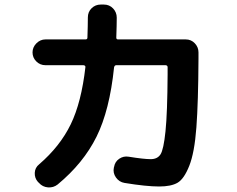

<svg xmlns="http://www.w3.org/2000/svg" viewBox="-20 -810 1040 844"><path d="M179.7 -523.4Q156.2 -523.4 139.6 -540Q123 -556.6 123 -579.6Q123 -602.5 140.1 -619.6Q157.2 -636.7 179.7 -636.7H355.5Q364.3 -636.7 364.3 -644.5Q366.2 -700.2 366.2 -733.4Q366.2 -757.8 382.8 -773.9Q399.4 -790 422.9 -790H436.5Q460.9 -790 477.1 -772.9Q493.2 -755.9 493.2 -732.4Q493.2 -701.2 491.2 -644.5Q491.2 -636.7 499 -636.7H796.9Q820.3 -636.7 836.4 -619.6Q852.5 -602.5 852.5 -580.1V-552.7Q851.6 -361.3 843.3 -250Q835 -138.7 812 -81.1Q789.1 -23.4 760.7 -6.8Q732.4 9.8 679.7 9.8Q623 9.8 527.3 -5.9Q503.9 -9.8 489.7 -29.8Q475.6 -49.8 480.5 -73.2L481.4 -76.2Q485.4 -99.6 504.4 -112.3Q523.4 -125 545.9 -121.1Q612.3 -110.4 642.6 -110.4Q671.9 -110.4 685.5 -131.3Q699.2 -152.3 707.5 -232.9Q715.8 -313.5 716.8 -483.4V-514.6Q716.8 -522.5 708 -523.4H491.2Q483.4 -523.4 481.4 -513.7Q461.9 -325.2 404.3 -209Q346.7 -92.8 233.4 1Q214.8 15.6 190.9 13.7Q167 11.7 151.4 -5.9L146.5 -10.7Q131.8 -27.3 132.8 -50.3Q133.8 -73.2 152.3 -87.9Q244.1 -167 291 -263.7Q337.9 -360.4 355.5 -515.6Q355.5 -522.5 346.7 -523.4Z"/></svg>

Font: Rounded Mgen+ 2m bold
Style: Bold
Weight: 700
Designer: [Source Han Sans]
Ryoko NISHIZUKA  (kana & ideographs); Paul D. Hunt (Latin, Greek & Cyrillic); Wenlong ZHANG  (bopomofo
Version: Version 1.059.20150602